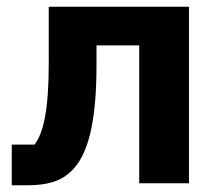

<svg xmlns="http://www.w3.org/2000/svg" viewBox="-20 -545 651 571"><path d="M15 6H60C122 6 162 -6 194 -38C238 -82 267 -169 267 -351V-410H394V0H542V-525H125V-359C125 -215 109 -151 83 -115H15Z"/></svg>

Font: LVC Sans
Style: Bold
Weight: 700
Designer: Mike Abbink, Paul van der Laan, Pieter van Rosmalen
Foundry: Bold Monday
Version: Version 3.0